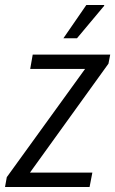

<svg xmlns="http://www.w3.org/2000/svg" viewBox="-42 -743 458 763"><path d="M-22 0 -15 -39 296 -469H78L88 -526H396L389 -490L77 -57H325L314 0ZM210 -591 301 -723H372V-720L264 -591Z"/></svg>

Font: Archivo Condensed Light
Style: Italic
Weight: 300
Width: 3
Italic angle: -10°
Designer: Hector Gatti
Foundry: Omnibus-Type
Version: Version 2.001